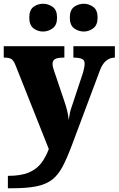

<svg xmlns="http://www.w3.org/2000/svg" viewBox="-23 -782 632 1023"><path d="M19 155Q90 155 132 136.5Q174 118 198 85.5Q222 53 237 12L61 -431Q50 -460 37.5 -467.5Q25 -475 2 -475H-3V-536H320V-475H315Q283 -475 270 -467Q257 -459 257 -442Q257 -432 260 -421Q263 -410 267 -399L320 -242Q330 -214 336 -187Q342 -160 343 -142Q346 -164 349.5 -180Q353 -196 357 -207L417 -388Q420 -396 424 -414Q428 -432 428 -442Q428 -461 415 -467.5Q402 -474 373 -475H368V-536H589V-475H585Q533 -472 509 -406L358 -3Q333 63 310 106.5Q287 150 255 175Q223 200 172.5 210.5Q122 221 42 221H19ZM424 -614Q395 -614 372 -631Q349 -648 349 -688Q349 -729 372 -745.5Q395 -762 424 -762Q450 -762 473.5 -745.5Q497 -729 497 -688Q497 -648 473.5 -631Q450 -614 424 -614ZM206 -614Q178 -614 155.5 -631Q133 -648 133 -688Q133 -729 155.5 -745.5Q178 -762 206 -762Q234 -762 257.5 -745.5Q281 -729 281 -688Q281 -648 257.5 -631Q234 -614 206 -614Z"/></svg>

Font: Noto Serif Myanmar Black
Style: Regular
Weight: 900
Designer: Ben Mitchell and the Monotype Design Team
Foundry: Monotype Imaging Inc.
Version: Version 2.106; ttfautohint (v1.8.4.7-5d5b)